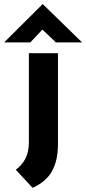

<svg xmlns="http://www.w3.org/2000/svg" viewBox="-56 -693 415 924"><path d="M101 211 20 124Q50 102 66.5 70Q83 38 83 -8V-437H223V0Q223 78 195 129.5Q167 181 101 211ZM213 -489 135 -563 169 -573 90 -489H-36L149 -673H150L339 -489Z"/></svg>

Font: Reem Kufi Fun
Style: Regular
Weight: 400
Designer: Khaled Hosny
Version: Version 1.005